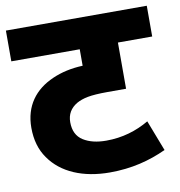

<svg xmlns="http://www.w3.org/2000/svg" viewBox="-73 -689 710 757"><g transform="rotate(-10 282.0 -311.0)"><path d="M564 -622.1H0V-499H273.9V-433.1C228.5 -431.2 188 -422.4 151.4 -406.2C78.1 -374 32.2 -314.9 32.2 -227.1C32.2 -178.7 43.9 -137.7 67.9 -104C114.7 -36.1 200.2 0 307.1 0C395 0 467.3 -19 534.2 -49.8L486.8 -172.9C436.5 -143.6 379.9 -126 314.9 -126C277.3 -126 247.1 -133.3 223.1 -148.4C199.2 -163.6 187 -188 187 -222.2C187 -253.4 200.7 -276.9 228 -293C240.2 -299.8 254.9 -305.2 272.9 -308.6C291 -312 317.4 -314 353 -314H426.8V-499H564Z"/></g></svg>

Font: Noto Reveo Sans
Style: Regular
Weight: 800
Designer: Monotype Design Team
Foundry: Monotype Imaging Inc.
Version: Version 2.007